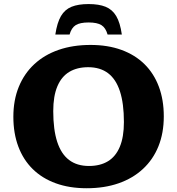

<svg xmlns="http://www.w3.org/2000/svg" viewBox="-20 -938 895 970"><path d="M437.5 -711Q524.5 -711 593.2 -686Q662 -661 709.8 -614Q757.5 -567 782.5 -500.2Q807.5 -433.5 807.5 -350Q807.5 -266 780.5 -199Q753.5 -132 702.2 -84.5Q651 -37 579.2 -12Q507.5 13 418 13Q330.5 13 261.8 -12Q193 -37 145.2 -84Q97.5 -131 72.5 -197.8Q47.5 -264.5 47.5 -348Q47.5 -432 74.8 -499Q102 -566 153 -613.5Q204 -661 276 -686Q348 -711 437.5 -711ZM429.5 -99.5Q486 -99.5 525.2 -123.2Q564.5 -147 585.2 -196.2Q606 -245.5 606 -321.5Q606 -415 586 -476.5Q566 -538 526 -568.2Q486 -598.5 425.5 -598.5Q369.5 -598.5 330 -574.8Q290.5 -551 269.8 -501.8Q249 -452.5 249 -376.5Q249 -283 269 -221.5Q289 -160 329 -129.8Q369 -99.5 429.5 -99.5ZM427.5 -824.5Q384 -824.5 362.5 -811Q341 -797.5 331.5 -763.5H259.5Q268.5 -823.5 288 -856.8Q307.5 -890 341.5 -903.8Q375.5 -917.5 427.5 -917.5Q479.5 -917.5 513.5 -903.8Q547.5 -890 567.2 -856.8Q587 -823.5 595.5 -763.5H523.5Q514 -797.5 492.5 -811Q471 -824.5 427.5 -824.5Z"/></svg>

Font: Newsreader 9pt
Style: Bold
Weight: 700
Designer: Hugues Gentile
Foundry: Production Type
Version: Version 1.003